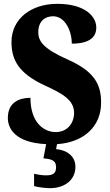

<svg xmlns="http://www.w3.org/2000/svg" viewBox="-20 -744 574 1003"><path d="M241 239C317 239 374 197 374 127C374 73 331 40 273 35L278 9C419 0 509 -85 508 -208C509 -305 470 -372 336 -432C204 -490 180 -530 180 -576C180 -632 214 -659 257 -659C320 -659 355 -583 355 -516C450 -516 483 -552 483 -600C483 -660 422 -724 279 -724C144 -724 40 -647 40 -524C40 -431 78 -361 211 -299C307 -255 367 -222 367 -154C367 -102 333 -54 271 -54C209 -54 139 -104 139 -233C80 -233 21 -209 21 -128C21 -75 56 1 221 9L207 83C244 87 273 91 273 130C273 165 252 172 219 172C203 172 180 169 158 164V228C180 235 224 239 241 239Z"/></svg>

Font: Noto Serif Khmer Condensed Black
Style: Regular
Weight: 900
Width: 3
Designer: Danh Hong and the Monotype Design Team
Foundry: Monotype Imaging Inc.
Version: Version 2.004